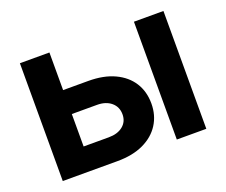

<svg xmlns="http://www.w3.org/2000/svg" viewBox="-95 -691 985 836"><g transform="rotate(-20 397.5 -273.0)"><path d="M156.7 -371.6H318.4Q389.2 -371.6 439.5 -348.1Q489.7 -324.7 516.4 -283Q543 -241.2 543 -185.5Q543 -131.3 516.4 -89.4Q489.7 -47.4 439.5 -23.7Q389.2 0 318.4 0H64.9V-545.9H201.7V-110.4H318.4Q359.4 -110.4 384 -130.4Q408.7 -150.4 408.7 -184.1Q408.7 -218.8 384 -239.7Q359.4 -260.7 318.4 -260.7H156.7ZM593.3 0V-545.9H730V0Z"/></g></svg>

Font: Inter
Style: 650
Weight: 650
Designer: Rasmus Andersson
Foundry: rsms
Version: Version 4.001;git-66647c0bb